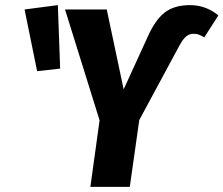

<svg xmlns="http://www.w3.org/2000/svg" viewBox="-20 -730 873 750"><path d="M369 -260 234 -693H397L463 -381L555 -582Q585 -651 622.5 -680.5Q660 -710 722 -710Q784 -710 833 -670L778 -584Q766 -591 757.5 -594.5Q749 -598 737 -598Q720 -598 708 -588.5Q696 -579 682 -554L524 -261L487 0H333ZM206 -710 215 -462 125 -452 76 -693Z"/></svg>

Font: Fira Sans Condensed
Style: Bold Italic
Weight: 700
Width: 3
Italic angle: -8°
Designer: Carrois Corporate & Edenspiekermann AG
Foundry: Carrois Corporate GbR & Edenspiekermann AG
Version: Version 4.203